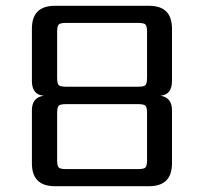

<svg xmlns="http://www.w3.org/2000/svg" viewBox="-20 -642 703 662"><path d="M169 -622H494Q573 -622 573 -543V-363Q573 -315 533 -312Q573 -306 573 -262V-79Q573 0 494 0H169Q90 0 90 -79V-262Q90 -306 131 -312Q90 -315 90 -363V-543Q90 -622 169 -622ZM177 -252V-90Q177 -70 182.5 -64.5Q188 -59 208 -59H456Q476 -59 481.5 -64.5Q487 -70 487 -90V-252Q487 -272 481.5 -277.5Q476 -283 456 -283H208Q188 -283 182.5 -277.5Q177 -272 177 -252ZM487 -374V-532Q487 -552 481.5 -557.5Q476 -563 456 -563H208Q188 -563 182.5 -557.5Q177 -552 177 -532V-374Q177 -354 182.5 -348.5Q188 -343 208 -343H456Q476 -343 481.5 -348.5Q487 -354 487 -374Z"/></svg>

Font: Sarpanch
Style: Regular
Weight: 400
Designer: Manushi Parikh (Devanagari and Latin), Jyotish Sonowal (Devanagari)
Foundry: Indian Type Foundry
Version: Version 2.004;PS 1.0;hotconv 1.0.78;makeotf.lib2.5.61930; tt